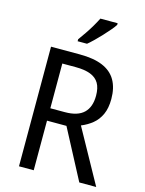

<svg xmlns="http://www.w3.org/2000/svg" viewBox="-137 -1025 837 1107"><g transform="rotate(15 281.5 -472.0)"><path d="M259 -714Q343 -714 396.5 -691.5Q450 -669 476 -624Q502 -579 502 -512Q502 -458 485 -420.5Q468 -383 438.5 -359Q409 -335 372 -320L549 0H448L292 -296H176V0H88V-714ZM256 -637H176V-370H263Q339 -370 375.5 -405Q412 -440 412 -508Q412 -554 395.5 -582Q379 -610 344.5 -623.5Q310 -637 256 -637ZM424 -934Q415 -920 398 -900Q381 -880 361 -858.5Q341 -837 321 -817.5Q301 -798 284 -784H228V-796Q244 -818 261.5 -843.5Q279 -869 294.5 -895.5Q310 -922 321 -944H424Z"/></g></svg>

Font: Noto Sans Thai SemiCondensed
Style: Regular
Weight: 400
Width: 4
Designer: Monotype Design Team
Foundry: Monotype Imaging Inc.
Version: Version 2.001